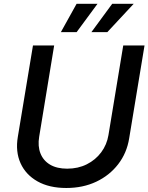

<svg xmlns="http://www.w3.org/2000/svg" viewBox="-20 -963 769 995"><path d="M323.7 11.2Q234.9 11.2 174.1 -23.2Q113.3 -57.6 86.4 -117.4Q59.6 -177.2 72.3 -253.4L150.9 -727.5H260.7L183.1 -254.9Q174.8 -205.6 189.7 -168Q204.6 -130.4 239.7 -109.6Q274.9 -88.9 328.1 -88.9Q384.8 -88.9 429.9 -111.6Q475.1 -134.3 504.4 -173.6Q533.7 -212.9 542 -262.7L618.7 -727.5H729L649.4 -246.1Q637.2 -169.9 592.3 -111.8Q547.4 -53.7 478.5 -21.2Q409.7 11.2 323.7 11.2ZM377 -796.4H295.4L377 -943.4H485.4ZM536.1 -796.4H453.6L561.5 -943.4H672.9Z"/></svg>

Font: Inter 20pt Medium
Style: Italic
Weight: 500
Italic angle: -9.3988°
Version: Version 4.001;git-66647c0bb